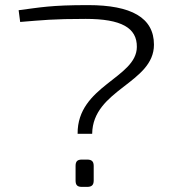

<svg xmlns="http://www.w3.org/2000/svg" viewBox="-20 -732 683 752"><path d="M325 -712C178 -712 139 -703 53 -692L59 -646C147 -653 186 -658 316 -658C455 -658 517 -623 516 -548C515 -426 282 -396 284 -208H341C343 -382 583 -406 583 -557C583 -663 494 -712 325 -712ZM301 -107C283 -107 276 -100 276 -82V-25C276 -7 283 0 301 0H321C339 0 347 -7 347 -25V-82C347 -100 339 -107 321 -107Z"/></svg>

Font: Exo 2 Light Expanded
Style: Regular
Weight: 300
Width: 7
Designer: Natanael Gama
Version: Version 1.001;PS 001.001;hotconv 1.0.70;makeotf.lib2.5.58329